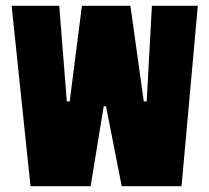

<svg xmlns="http://www.w3.org/2000/svg" viewBox="-20 -641 721 661"><path d="M661 -621 605 0H399L345 -275H337L292 0H85L20 -621H184L210 -292H220L262 -621H429L475 -292H485L503 -621Z"/></svg>

Font: Passion One
Style: Regular
Weight: 400
Designer: Alejandro Lo Celso
Foundry: Fontstage
Version: Version 1.002